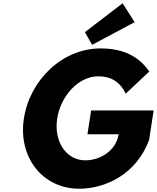

<svg xmlns="http://www.w3.org/2000/svg" viewBox="-20 -1135 956 1170"><path d="M497.2 -939 541.4 -862 800.5 -1000 727.1 -1115ZM916.2 -462H535.2L513 -317H703C687.6 -216 589.7 -158 499.7 -158C383.7 -158 307.1 -272 328.5 -412C350.4 -555 462 -670 578 -670C651 -670 709.6 -641 745.8 -564L889.5 -699C830.8 -786 738 -840 593 -840C361 -840 161.8 -649 125.5 -412C89.4 -176 240.2 15 462.2 15C624.2 15 811.8 -74 888.8 -283Z"/></svg>

Font: Sztylet
Style: BdObl
Weight: 700
Foundry: Cannot Into Space Fonts, PlusOne Fonts
Version: Version 0.12